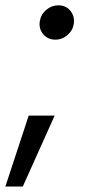

<svg xmlns="http://www.w3.org/2000/svg" viewBox="-40 -532 325 715"><path d="M-20 162.6 66.9 -101.6H163.6L44.9 162.6ZM166 -384.3Q138.2 -384.3 120.8 -404.8Q103.5 -425.3 108.4 -454.1Q112.8 -479.5 132.8 -495.8Q152.8 -512.2 176.8 -512.2Q205.6 -512.2 222.2 -491.7Q238.8 -471.2 234.9 -443.8Q231.4 -418.9 211.4 -401.6Q191.4 -384.3 166 -384.3Z"/></svg>

Font: Inter 20pt
Style: Italic
Weight: 400
Italic angle: -9.3988°
Version: Version 4.001;git-66647c0bb